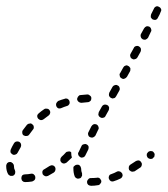

<svg xmlns="http://www.w3.org/2000/svg" viewBox="-24 -577 541 620"><path d="M300 16Q304 12 303 7Q303 5 301 3Q300 0 298 -1Q296 -3 294 -3Q291 -4 289 -3Q279 -2 269 -2Q264 -2 261 2Q257 6 257 11Q257 13 258 16Q259 18 261 20Q263 21 265 22Q268 23 270 23Q281 23 292 21Q297 21 300 16ZM84 7Q86 6 88 4Q89 2 90 -1Q90 -3 90 -6Q89 -11 85 -14Q81 -17 76 -16Q66 -14 57 -14Q52 -14 48 -11Q45 -7 45 -2Q45 1 46 3Q46 5 48 7Q50 9 52 10Q55 11 57 11Q68 11 80 9Q82 8 84 7ZM371 -7Q373 -11 371 -16Q370 -18 368 -20Q366 -22 364 -23Q361 -24 359 -24Q356 -24 354 -23Q345 -18 336 -15Q333 -14 331 -13Q330 -11 328 -9Q327 -6 327 -4Q327 -1 328 1Q330 6 334 8Q339 10 344 8Q354 5 364 0Q369 -2 371 -7ZM224 -1Q219 -3 217 -8Q213 -19 213 -32Q213 -35 213 -37Q214 -40 216 -41Q218 -43 220 -44Q222 -45 225 -45Q230 -46 234 -42Q237 -39 238 -33Q238 -24 241 -17Q241 -15 241 -13Q241 -11 241 -9Q239 -7 238 -4Q237 -3 236 -2Q234 -1 233 -1Q228 1 224 -1ZM155 -28Q156 -33 154 -37Q151 -42 146 -43Q141 -44 136 -41Q128 -36 120 -31Q115 -29 113 -24Q112 -19 114 -14Q117 -10 122 -8Q126 -7 131 -9Q140 -14 150 -20Q154 -23 155 -28ZM2 -15Q3 -13 5 -12Q7 -10 10 -9Q12 -9 14 -9Q17 -9 19 -10Q24 -13 25 -18Q26 -23 24 -28Q21 -33 21 -41Q21 -46 17 -50Q13 -54 8 -54Q6 -54 3 -53Q1 -52 -1 -50Q-2 -48 -3 -46Q-4 -44 -4 -41Q-4 -26 2 -15ZM432 -39Q433 -41 434 -44Q434 -46 434 -49Q433 -51 432 -53Q429 -58 424 -59Q419 -59 415 -57Q406 -51 398 -46Q393 -43 392 -38Q391 -33 393 -28Q395 -26 397 -25Q399 -23 401 -23Q404 -22 406 -23Q409 -23 411 -24Q420 -30 429 -36Q431 -37 432 -39ZM191 -52Q190 -51 187 -50Q185 -49 182 -49Q180 -49 178 -50Q175 -51 174 -53Q170 -57 171 -62Q171 -67 175 -71Q182 -77 189 -85Q191 -87 193 -87Q196 -88 198 -88Q200 -88 202 -88Q204 -87 206 -85Q206 -84 206 -83Q206 -75 208 -69Q208 -69 208 -69Q208 -68 208 -68Q207 -67 207 -67Q199 -59 191 -52ZM474 -70Q475 -73 475 -75Q476 -78 475 -80Q475 -82 473 -84Q470 -89 465 -89Q460 -90 456 -87H455Q453 -85 452 -83Q450 -81 450 -79Q450 -76 450 -74Q451 -71 452 -69Q455 -65 460 -64Q466 -63 470 -66V-67Q472 -68 474 -70ZM228 -81Q228 -79 229 -76Q230 -74 232 -72Q233 -71 236 -69Q240 -67 245 -69Q250 -71 252 -76Q256 -84 261 -94Q263 -99 262 -104Q260 -109 255 -111Q251 -113 246 -111Q241 -110 239 -105Q234 -95 230 -86Q228 -84 228 -81ZM10 -85Q12 -81 17 -78Q19 -77 21 -77Q24 -77 26 -78Q28 -79 30 -80Q32 -82 33 -84Q37 -92 43 -102Q45 -106 44 -111Q43 -116 38 -119Q34 -121 29 -120Q24 -119 21 -114Q15 -104 11 -95Q9 -90 10 -85ZM261 -141Q262 -136 267 -134Q271 -132 276 -133Q281 -135 284 -139L293 -158Q296 -162 294 -167Q293 -172 288 -175Q283 -177 279 -176Q274 -174 271 -169L262 -151Q259 -146 261 -141ZM48 -148Q48 -143 52 -140Q57 -137 62 -138Q67 -138 70 -142Q76 -150 82 -158Q86 -162 85 -167Q85 -172 81 -175Q79 -177 77 -178Q74 -179 72 -178Q70 -178 67 -177Q65 -176 63 -174Q57 -166 50 -157Q47 -153 48 -148ZM96 -203Q96 -198 99 -194Q103 -190 108 -189Q113 -189 117 -192Q125 -198 133 -204Q137 -207 138 -212Q139 -217 136 -221Q133 -226 127 -226Q122 -227 118 -224Q109 -218 101 -211Q97 -208 96 -203ZM294 -210Q293 -207 294 -205Q295 -203 296 -201Q298 -199 300 -198Q305 -195 310 -197Q315 -198 317 -203L327 -221Q328 -223 328 -226Q329 -228 328 -231Q327 -233 326 -235Q324 -237 322 -238Q317 -240 312 -239Q307 -237 305 -233L295 -215Q294 -212 294 -210ZM158 -244Q156 -239 158 -234Q160 -229 165 -227Q170 -226 174 -228Q183 -232 193 -235Q197 -236 200 -241Q202 -246 200 -251Q199 -255 194 -258Q189 -260 185 -258Q174 -255 164 -251Q160 -248 158 -244ZM232 -269Q230 -267 228 -265Q227 -263 226 -261Q225 -259 225 -256Q226 -251 230 -248Q234 -245 239 -245Q249 -246 259 -247Q264 -247 268 -251Q271 -254 271 -260Q271 -265 267 -268Q263 -272 258 -272Q247 -271 236 -270Q234 -270 232 -269ZM328 -268Q330 -263 334 -261Q336 -260 339 -259Q341 -259 344 -260Q346 -260 348 -262Q350 -264 351 -266L361 -284Q364 -289 362 -294Q361 -299 356 -301Q352 -304 347 -302Q342 -301 339 -296L329 -278Q327 -273 328 -268ZM362 -336Q362 -334 363 -331Q363 -329 365 -327Q366 -325 369 -324Q371 -323 373 -322Q376 -322 378 -323Q380 -324 382 -325Q384 -327 386 -329L396 -347Q397 -349 397 -352Q397 -354 397 -357Q396 -359 394 -361Q393 -363 390 -364Q388 -365 386 -366Q383 -366 381 -365Q379 -364 377 -363Q375 -361 374 -359L364 -341Q362 -339 362 -336ZM397 -394Q398 -389 403 -387Q407 -384 412 -386Q417 -387 420 -392L430 -410Q432 -415 431 -420Q429 -425 425 -427Q420 -430 415 -428Q410 -427 408 -422L398 -404Q395 -399 397 -394ZM431 -457Q432 -453 437 -450Q441 -448 446 -449Q451 -451 454 -455L463 -474Q466 -478 464 -483Q463 -488 458 -491Q453 -493 449 -492Q444 -490 441 -485L431 -467Q429 -462 431 -457ZM463 -526Q463 -523 463 -521Q464 -519 466 -517Q467 -515 470 -514Q474 -512 479 -513Q484 -515 486 -520Q492 -530 495 -539Q498 -544 496 -548Q494 -553 489 -555Q484 -558 480 -556Q475 -554 473 -549Q469 -541 464 -531Q463 -528 463 -526Z"/></svg>

Font: FRB American Cursive Guidelines Dashed
Style: Italic
Weight: 400
Italic angle: -25°
Version: Version 2.0;Modular Font Editor K font №1